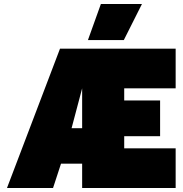

<svg xmlns="http://www.w3.org/2000/svg" viewBox="-20 -943 916 963"><path d="M486 -923H692L601 -742H421ZM281 -699H861V-500H603V-439H783V-260H603V-199H861V0H392V-122H286L246 0H15ZM392 -300V-500L339 -300Z"/></svg>

Font: Readiness Black
Style: Regular
Weight: 900
Designer: Katatrad Team
Foundry: CadsonDemak
Version: Version 1.00;April 23, 2019;FontCreator 11.5.0.2425 64-bit; 